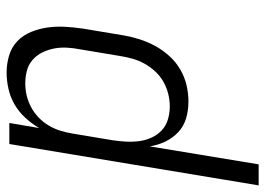

<svg xmlns="http://www.w3.org/2000/svg" viewBox="-154 -440 783 566"><g transform="rotate(-90 237.0 -156.5)"><path d="M-26 215 96 -520H158L143 -432Q156 -454 173.5 -473Q191 -492 212.5 -504.5Q234 -517 258.5 -522.5Q283 -528 306 -528Q333 -528 357.5 -520.5Q382 -513 399.5 -496Q417 -479 426.5 -455.5Q436 -432 439.5 -407Q443 -382 441.5 -355.5Q440 -329 436 -302L416 -182Q412 -159 404.5 -135.5Q397 -112 385 -90Q373 -68 355.5 -48.5Q338 -29 315.5 -16Q293 -3 269 2.5Q245 8 221 8Q195 8 171.5 1Q148 -6 131 -22Q114 -38 103.5 -59.5Q93 -81 89 -106L36 215ZM207 -47Q225 -47 243.5 -51.5Q262 -56 279 -65.5Q296 -75 309.5 -89.5Q323 -104 332.5 -121Q342 -138 347 -155.5Q352 -173 355 -191L375 -311Q379 -331 380 -350.5Q381 -370 377.5 -388Q374 -406 366 -422.5Q358 -439 344.5 -451Q331 -463 313 -468Q295 -473 275 -473Q257 -473 239.5 -469Q222 -465 205 -456Q188 -447 174 -433.5Q160 -420 150.5 -404Q141 -388 135.5 -370.5Q130 -353 127 -335L107 -215Q104 -195 103 -175.5Q102 -156 104.5 -137Q107 -118 115 -100.5Q123 -83 136.5 -70.5Q150 -58 168.5 -52.5Q187 -47 207 -47Z"/></g></svg>

Font: Iosevka Curly Light
Style: Italic
Weight: 300
Italic angle: -9°
Monospace: yes
Designer: Belleve Invis
Foundry: Belleve Invis
Version: Version 22.1.2; ttfautohint (v1.8.4)